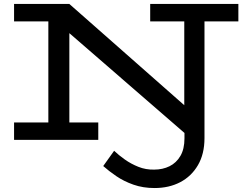

<svg xmlns="http://www.w3.org/2000/svg" viewBox="-20 -706 1236 969"><path d="M760 243Q702 243 653.5 226Q605 209 567 183Q529 157 501 132L556 55Q579 77 610 99Q641 121 678.5 136Q716 151 758 150Q801 150 835.5 133Q870 116 890.5 81Q911 46 911 -8V-35L160 -686H330L910 -175V-669H1012V-9Q1012 71 979 127.5Q946 184 889.5 213.5Q833 243 760 243ZM51 0V-88H476V0ZM224 -15V-686H330V-15ZM51 -598V-686H330L329 -598ZM738 -598V-686H1183V-598Z"/></svg>

Font: BioRhyme SemiExpanded
Style: Regular
Weight: 400
Width: 6
Designer: Aoife Mooney
Foundry: Aoife Mooney Type
Version: Version 1.600;gftools[0.9.33]